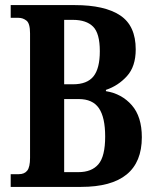

<svg xmlns="http://www.w3.org/2000/svg" viewBox="-20 -734 610 754"><path d="M22 0V-50H54Q76 -50 87 -64Q98 -78 98 -114V-603Q98 -642 84 -653Q70 -664 53 -664H22V-714H274Q391 -714 452 -673.5Q513 -633 513 -540Q513 -473 478.5 -435Q444 -397 396 -381V-376Q458 -366 497.5 -321Q537 -276 537 -195Q537 0 298 0ZM267 -403Q322 -403 347 -434Q372 -465 372 -533Q372 -603 345.5 -629.5Q319 -656 266 -656H232V-403ZM288 -58Q340 -58 366.5 -89Q393 -120 393 -198Q393 -273 368.5 -309Q344 -345 289 -345H232V-58Z"/></svg>

Font: Noto Serif Ethiopic ExtraCondensed
Style: Bold
Weight: 700
Width: 2
Designer: Monotype Design Team
Foundry: Monotype Imaging Inc.
Version: Version 2.102; ttfautohint (v1.8.4.7-5d5b)